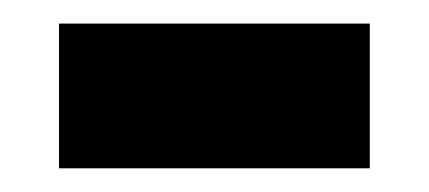

<svg xmlns="http://www.w3.org/2000/svg" viewBox="-20 -349 362 162"><path d="M292 -207H29.8V-329.1H292Z"/></svg>

Font: Open Sans Hebrew
Style: Bold
Weight: 700
Foundry: Ascender Corporation, Yanek Iontef
Version: Version 2.001;PS 002.001;hotconv 1.0.70;makeotf.lib2.5.58329